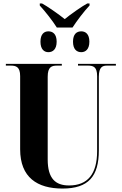

<svg xmlns="http://www.w3.org/2000/svg" viewBox="-20 -1085 708 1115"><path d="M310 -925H401C427 -965 467 -1018 500 -1053V-1065H487C460 -1051 388 -1001 356 -974C323 -1001 251 -1051 224 -1065H211V-1053C243 -1018 285 -965 310 -925ZM261 -782C286 -782 309 -798 309 -843C309 -888 286 -903 261 -903C237 -903 215 -888 215 -843C215 -798 237 -782 261 -782ZM452 -782C476 -782 499 -798 499 -843C499 -888 476 -903 452 -903C426 -903 404 -888 404 -843C404 -798 426 -782 452 -782ZM343 10C494 10 554 -61 554 -212V-639C554 -697 576 -704 602 -704H653V-714H433V-704H490C522 -704 544 -697 544 -643V-208C544 -74 489 -8 381 -8C303 -8 257 -47 257 -159V-639C257 -697 280 -704 312 -704H339V-714H14V-704H42C73 -704 97 -697 97 -643V-218C97 -54 197 10 343 10Z"/></svg>

Font: Noto Serif Display Condensed ExtraBold
Style: Regular
Weight: 800
Width: 3
Designer: Monotype Design Team
Foundry: Monotype Imaging Inc.
Version: Version 2.009